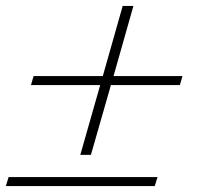

<svg xmlns="http://www.w3.org/2000/svg" viewBox="-29 -626 684 646"><path d="M501 -30.3 491.7 0H-9.3L0 -30.3ZM383.8 -606H419.9L353 -370.1H585L576.2 -339.8H344.2L276.9 -105H241.2L308.1 -339.8H75.2L84 -370.1H316.9Z"/></svg>

Font: PlayfairDisplay-Italic
Style: Italic
Weight: 400
Italic angle: -14°
Designer: Claus Eggers Sørensen
Foundry: Claus Eggers Sørensen
Version: Version 1.002;PS 001.002;hotconv 1.0.70;makeotf.lib2.5.58329